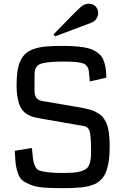

<svg xmlns="http://www.w3.org/2000/svg" viewBox="-20 -981 670 1013"><path d="M58.1 0ZM558.6 -213.4Q558.6 -181.6 556.6 -156Q554.7 -130.4 549.6 -109.1Q544.4 -87.9 538.6 -71.8Q532.7 -55.7 522 -43.2Q511.2 -30.8 500.7 -22Q490.2 -13.2 473.4 -7.1Q456.5 -1 440.9 2.7Q425.3 6.3 401.9 8.3Q378.4 10.3 357.2 11Q335.9 11.7 305.2 11.7Q247.1 11.7 207.8 8.3Q168.5 4.9 140.9 -6.3Q113.3 -17.6 98.1 -29.5Q83 -41.5 74.2 -67.6Q65.4 -93.8 62.7 -117.7Q60.1 -141.6 58.1 -185.5L148.4 -200.2Q149.9 -189.5 151.4 -169.9Q154.3 -139.6 157 -127.2Q159.7 -114.7 167.5 -99.6Q175.3 -84.5 191.9 -79.8Q208.5 -75.2 235.4 -71.8Q262.2 -68.4 307.1 -68.4Q344.2 -68.4 368.2 -70.3Q392.1 -72.3 410.2 -78.4Q428.2 -84.5 437.5 -92.3Q446.8 -100.1 452.4 -116.5Q458 -132.8 459.5 -150.4Q460.9 -168 460.4 -197.3Q460 -261.7 453.4 -286.4Q446.8 -311 425.3 -315.4L182.1 -357.9Q118.7 -368.7 93.8 -406.2Q68.8 -443.8 67.4 -527.8Q67.4 -572.8 72 -604.7Q76.7 -636.7 88.1 -660.9Q99.6 -685.1 116.5 -699.7Q133.3 -714.4 160.9 -723.4Q188.5 -732.4 221.4 -735.6Q254.4 -738.8 302.2 -738.8Q341.3 -738.8 369.4 -737.1Q397.5 -735.4 424.1 -731Q450.7 -726.6 468.3 -718.8Q485.8 -710.9 500.7 -698.5Q515.6 -686 523.9 -668.2Q532.2 -650.4 536.6 -626.5Q541 -602.5 541 -571.3L454.1 -551.3Q449.2 -605 447.8 -612.3Q441.9 -637.2 419.9 -646Q395.5 -656.2 317.9 -656.2Q275.4 -656.2 247.8 -653.8Q220.2 -651.4 202.6 -646.7Q185.1 -642.1 176.5 -632.8Q168 -623.5 165 -613Q162.1 -602.5 162.1 -585.4V-501Q162.1 -455.1 202.1 -448.2L377 -418.5Q401.4 -414.6 416 -411.6Q430.7 -408.7 449.7 -403.8Q468.8 -398.9 479.5 -393.6Q490.2 -388.2 503.4 -379.9Q516.6 -371.6 523.9 -361.3Q531.2 -351.1 538.8 -336.9Q546.4 -322.8 550 -304.9Q553.7 -287.1 556.2 -264.4Q558.6 -241.7 558.6 -213.4ZM406.7 -944.3Q426.3 -961.4 447.8 -961.4Q470.7 -961.4 484.4 -947Q498 -932.6 498 -912.6Q498 -897.5 489.3 -883.3Q480.5 -869.1 463.4 -861.8Q458 -859.4 409.7 -841.3Q361.3 -823.2 315.9 -806.2L270.5 -789.1L262.2 -799.3Q387.7 -929.2 406.7 -944.3Z"/></svg>

Font: Coda
Style: Regular
Weight: 400
Designer: vernon adams
Foundry: vernon adams
Version: Version 2.001; ttfautohint (v0.8) -r 50 -G 200 -x